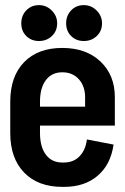

<svg xmlns="http://www.w3.org/2000/svg" viewBox="-20 -713 488 749"><path d="M428 -223H136V-195Q136 -140 159 -109.5Q182 -79 223 -79H229Q267 -79 290.5 -103.5Q314 -128 319 -169L423 -149Q412 -71 361 -27.5Q310 16 230 16H223Q128 16 74 -40Q20 -96 20 -194V-316Q20 -415 74 -470.5Q128 -526 223 -526Q316 -526 372 -473Q428 -420 428 -334ZM312 -297V-333Q312 -377 287.5 -404Q263 -431 223 -431Q182 -431 159 -400.5Q136 -370 136 -316V-297ZM63 -622Q63 -652 82.5 -672.5Q102 -693 132 -693Q161 -693 182 -672Q203 -651 203 -622Q203 -592 182.5 -572.5Q162 -553 132 -553Q102 -553 82.5 -572.5Q63 -592 63 -622ZM238 -622Q238 -652 257.5 -672.5Q277 -693 307 -693Q336 -693 357 -672Q378 -651 378 -622Q378 -592 357.5 -572.5Q337 -553 307 -553Q277 -553 257.5 -572.5Q238 -592 238 -622Z"/></svg>

Font: Akshar Medium
Style: Regular
Weight: 500
Designer: Tall Chai
Foundry: Tall Chai
Version: Version 1.000